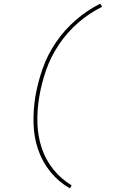

<svg xmlns="http://www.w3.org/2000/svg" viewBox="-20 -861 616 1042"><path d="M359 161 369 145Q312 111 270 59Q228 7 206.5 -57.5Q185 -122 183 -193Q181 -264 193 -335Q205 -408 230 -480Q255 -552 299 -618Q343 -684 403 -736.5Q463 -789 534 -824L524 -841Q452 -805 390 -751Q328 -697 282.5 -629.5Q237 -562 211 -487.5Q185 -413 172 -338Q160 -264 162 -190Q164 -116 187 -49Q210 18 254.5 72.5Q299 127 359 161Z"/></svg>

Font: Iosevka Sparkle Thin Oblique
Style: Regular
Weight: 100
Italic angle: -9°
Designer: Belleve Invis
Foundry: Belleve Invis
Version: Version 4.5.0; ttfautohint (v1.8.3)